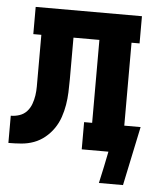

<svg xmlns="http://www.w3.org/2000/svg" viewBox="-49 -572 599 738"><g transform="rotate(5 250.5 -203.5)"><path d="M453 123H360L374 59L386 0H283V-105H314V-425H214V-264Q214 -239 213 -214Q212 -189 208 -165Q204 -141 196 -117.5Q188 -94 174 -73.5Q160 -53 140.5 -37Q121 -21 98 -12.5Q75 -4 50 -2Q25 0 0 0V-105Q17 -105 33.5 -110.5Q50 -116 61.5 -128.5Q73 -141 79 -157.5Q85 -174 87.5 -191Q90 -208 90 -225.5Q90 -243 90 -260V-262Q90 -262 90 -262.5Q90 -263 90 -263V-425H59V-530H469V-425H438V-105H501Z"/></g></svg>

Font: Iosevka Slab Extrabold
Style: Regular
Weight: 800
Monospace: yes
Designer: Belleve Invis
Foundry: Belleve Invis
Version: Version 11.1.1; ttfautohint (v1.8.3)